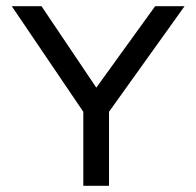

<svg xmlns="http://www.w3.org/2000/svg" viewBox="-20 -600 634 620"><path d="M18 -580 249 -239V0H332V-239L576 -580H481L291 -317L114 -580Z"/></svg>

Font: Charger Sport
Style: SeBdExt
Weight: 600
Designer: Jasper
Foundry: Cannot Into Space Fonts
Version: Version 1.1